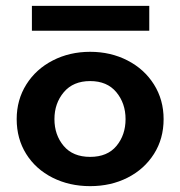

<svg xmlns="http://www.w3.org/2000/svg" viewBox="-20 -628 615 656"><path d="M37 -221Q37 -287 70 -339.5Q103 -392 160.5 -421.5Q218 -451 288 -451Q358 -451 415.5 -421.5Q473 -392 506 -339.5Q539 -287 539 -221Q539 -154 506 -102Q473 -50 416 -21Q359 8 288 8Q217 8 159.5 -21Q102 -50 69.5 -102Q37 -154 37 -221ZM288 -92Q347 -92 378 -129.5Q409 -167 409 -221Q409 -275 377.5 -313Q346 -351 288 -351Q230 -351 198 -313Q166 -275 166 -221Q166 -167 197.5 -129.5Q229 -92 288 -92ZM89 -608H490V-523H89Z"/></svg>

Font: Teachers SemiBold
Style: Regular
Weight: 600
Designer: Alfredo Marco Pradil & Chank Diesel
Version: Version 0.009